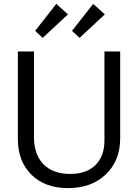

<svg xmlns="http://www.w3.org/2000/svg" viewBox="-20 -959 711 989"><path d="M390 -764 351 -800 460 -939 520 -885ZM200 -764 161 -800 270 -939 330 -885ZM330 10Q212 10 142 -59Q72 -128 72 -243V-694H155V-253Q155 -163 204 -113Q253 -63 341 -63Q425 -63 471.5 -108.5Q518 -154 518 -236V-694H599V-246Q599 -131 525 -60.5Q451 10 330 10Z"/></svg>

Font: Cantarell
Style: Regular
Weight: 400
Designer: Dave Crossland, Nikolaus Waxweiler, Florian Fecher, Jacques Le Bailly, Eben Sorkin, Alexei Vanyashin, Alexios Zavras, Em
Version: Version 0.303